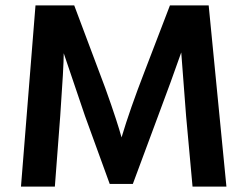

<svg xmlns="http://www.w3.org/2000/svg" viewBox="-20 -694 920 714"><path d="M58 0 112 -674H256L348 -429Q372 -367 393 -305.5Q414 -244 423 -214L432 -183Q463 -287 518 -429L612 -674H756L822 0H696L672 -263L654 -499Q618 -396 568 -263L474 -10H388L296 -263L217 -496Q217 -447 204 -263L184 0Z"/></svg>

Font: Hind SemiBold
Style: Regular
Weight: 600
Designer: Manushi Parikh, Satya Rajpurohit
Foundry: Indian Type Foundry
Version: Version 2.001;PS 1.0;hotconv 1.0.79;makeotf.lib2.5.61930; tt